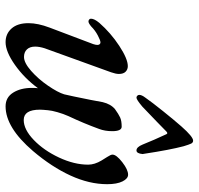

<svg xmlns="http://www.w3.org/2000/svg" viewBox="-32 -666 712 688"><g transform="rotate(90 324.0 -322.0)"><path d="M640 -350Q640 -286 609 -218.5Q578 -151 521 -84Q437 14 361 14Q329 14 312 -13Q295 -40 295 -80Q295 -95 296 -102Q260 -53 212.5 -19.5Q165 14 131 14Q101 14 82 -7.5Q63 -29 63 -68Q63 -102 79 -144L138 -300Q141 -309 141 -315Q141 -320 138.5 -323Q136 -326 132 -326Q125 -326 107 -316.5Q89 -307 75 -293Q63 -283 57 -283Q53 -283 50 -285.5Q47 -288 47 -292Q47 -304 62 -322Q98 -363 144.5 -393.5Q191 -424 217 -424Q229 -424 237 -416Q245 -408 245 -392Q245 -381 239 -364L153 -126Q147 -107 147 -92Q147 -73 157 -62.5Q167 -52 184 -52Q205 -52 234 -77.5Q263 -103 287 -138Q311 -173 318 -196Q323 -216 338 -291L346 -334Q353 -363 371 -378Q389 -391 401 -396.5Q413 -402 434 -402Q450 -402 450 -368Q450 -342 442 -321Q422 -266 396 -211Q388 -193 382 -172Q376 -151 375 -138Q373 -118 373 -109Q373 -51 410 -51Q444 -51 481.5 -87Q519 -123 544.5 -177.5Q570 -232 570 -282Q570 -305 555 -330Q551 -337 542.5 -350Q534 -363 534 -369Q534 -383 561 -404Q588 -425 606 -425Q620 -425 630 -405Q640 -385 640 -350ZM504 -624Q517 -575 531 -483L532 -477Q530 -455 519 -455Q507 -455 498 -477Q482 -517 461 -562Q458 -569 451 -562Q428 -539 362 -476Q337 -455 330 -455Q326 -455 323 -458Q320 -461 320 -465Q320 -474 330 -487Q346 -510 378.5 -550.5Q411 -591 433 -616Q470 -658 484 -658Q491 -658 494.5 -651Q498 -644 504 -624Z"/></g></svg>

Font: EB Garamond Medium
Style: Italic
Weight: 500
Italic angle: -17.2°
Designer: Georg Duffner and Octavio Pardo
Foundry: Georg Duffner
Version: Version 1.000